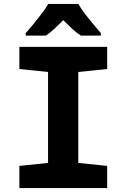

<svg xmlns="http://www.w3.org/2000/svg" viewBox="-20 -951 640 971"><path d="M78 0V-112L223 -127V-587L78 -602V-714H522V-602L376 -587V-127L522 -112V0ZM110 -784Q127 -802 149 -829Q171 -856 191.5 -883Q212 -910 224 -931H376Q396 -897 429 -856.5Q462 -816 490 -784V-771H389Q367 -785 345.5 -805Q324 -825 300 -849Q275 -824 254 -804.5Q233 -785 212 -771H110Z"/></svg>

Font: Noto Sans Mono ExtraBold
Style: Regular
Weight: 800
Designer: Monotype Design Team
Foundry: Monotype Imaging Inc.
Version: Version 2.014